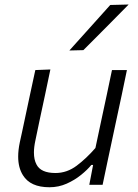

<svg xmlns="http://www.w3.org/2000/svg" viewBox="-20 -798 596 829"><path d="M193.5 10.5Q111 10.5 79 -41.5Q58.5 -74 58.5 -122Q58.5 -150 65.5 -183.5Q70 -204.5 74.5 -224.5Q79 -244.5 84.5 -271.5Q98 -335 109.2 -387.5Q120.5 -440 132.5 -495.5L197.5 -498Q186 -443 174.8 -389.8Q163.5 -336.5 150.5 -276.5L133 -192.5Q126.5 -163 126.5 -139.5Q126.5 -108.5 137.5 -88Q156 -51 219.5 -51Q269 -51 311 -82.5Q353 -114 392 -159L417 -276.5Q429.5 -336 441 -388.5Q452 -440.5 463.5 -495.5H528Q516.5 -440 505.5 -387.5Q494 -334.5 480.5 -271L469.5 -219.5Q456.5 -158 445.5 -107Q434.5 -55.5 423 0H365.5L382 -86H374.5Q357.5 -65 330 -42.8Q302.5 -20.5 267.8 -5Q233 10.5 193.5 10.5ZM279.5 -580Q324.5 -630.5 368.5 -679Q412 -727.5 456 -776.5L535.5 -778.5Q486 -728 437.2 -679Q388.5 -630 340 -581.5Z"/></svg>

Font: Heraclito Light
Style: Italic
Weight: 300
Italic angle: -12°
Designer: Kostas Bartsokas (font) & Cristiano Sobral (main changes)
Foundry: Kostas Bartsokas (font) & Cristiano Sobral (main changes)
Version: Version 1.00;July 8, 2020;FontCreator 13.0.0.2655 64-bit